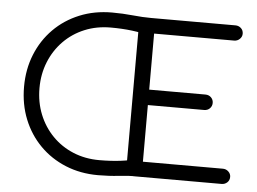

<svg xmlns="http://www.w3.org/2000/svg" viewBox="-54 -861 1262 942"><g transform="rotate(5 576.5 -390.5)"><path d="M461 10Q374 10 301 -20Q228 -50 174.5 -104Q121 -158 91.5 -231Q62 -304 62 -391Q62 -477 91.5 -550Q121 -623 174.5 -677Q228 -731 301 -761Q374 -791 461 -791Q514 -791 563 -786Q612 -781 654 -781V-693Q615 -705 566 -711Q517 -717 461 -717Q391 -717 332 -692.5Q273 -668 229.5 -623.5Q186 -579 162 -519.5Q138 -460 138 -391Q138 -321 162 -261.5Q186 -202 229.5 -157.5Q273 -113 332 -88.5Q391 -64 461 -64Q575 -64 654 -88V-1Q611 -1 563 4.5Q515 10 461 10ZM636 0Q619 0 608 -11Q597 -22 597 -39V-742Q597 -759 608 -770Q619 -781 636 -781H1069Q1085 -781 1096.5 -770.5Q1108 -760 1108 -743Q1108 -728 1096.5 -717Q1085 -706 1069 -706H675V-430H952Q969 -430 980 -419Q991 -408 991 -392Q991 -376 980 -365Q969 -354 952 -354H675V-75H1069Q1085 -75 1096.5 -64Q1108 -53 1108 -38Q1108 -21 1096.5 -10.5Q1085 0 1069 0Z"/></g></svg>

Font: Comfortaa
Style: Regular
Weight: 400
Designer: Johan Aakerlund
Foundry: Johan Aakerlund
Version: Version 3.104; ttfautohint (v1.8.1.43-b0c9)